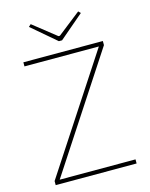

<svg xmlns="http://www.w3.org/2000/svg" viewBox="-129 -962 816 1043"><g transform="rotate(-15 279.0 -440.0)"><path d="M474 -668 502 -667 80 -22 52 -23ZM507 -23V0H52V-23ZM502 -690V-667H55V-690ZM414 -880 426 -868 289 -751H271L134 -868L147 -880L276 -778H284Z"/></g></svg>

Font: Exo 2 Thin
Style: Regular
Weight: 250
Designer: Natanael Gama
Foundry: Natanael Gama
Version: Version 2.010